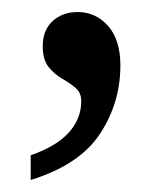

<svg xmlns="http://www.w3.org/2000/svg" viewBox="-20 -145 274 319"><path d="M31 113Q74 98 94.5 75Q115 52 115 23Q115 9 105.5 1Q96 -7 83 -14.5Q70 -22 60.5 -34Q51 -46 51 -68Q51 -95 67.5 -110Q84 -125 109 -125Q139 -125 159.5 -102Q180 -79 180 -36Q180 26 146 77.5Q112 129 31 154Z"/></svg>

Font: Noto Serif Lao SemCond
Style: Regular
Weight: 400
Width: 4
Designer: Monotype Design Team
Foundry: Monotype Imaging Inc.
Version: Version 2.004; ttfautohint (v1.8.4.7-5d5b)